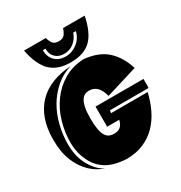

<svg xmlns="http://www.w3.org/2000/svg" viewBox="-214 -1103 1186 1256"><g transform="rotate(-30 379.0 -475.0)"><path d="M734 -359Q734 -352 734 -345Q734 -338 733 -331H442L438 -311H715Q700 -246 673 -190Q646 -134 605.5 -92Q565 -50 509.5 -25.5Q454 -1 381 0Q326 -2 276 -17.5Q226 -33 187 -72Q168 -91 154 -115.5Q140 -140 130.5 -167Q121 -194 116.5 -222Q112 -250 112 -276Q112 -355 134.5 -431Q157 -507 201 -567Q245 -627 309.5 -665Q374 -703 459 -707Q569 -696 630 -640Q691 -584 720 -490L481 -417Q467 -468 443.5 -489.5Q420 -511 387 -511Q369 -511 353.5 -503.5Q338 -496 327 -477Q316 -458 310 -427Q304 -396 304 -350Q304 -300 309.5 -268Q315 -236 326 -217.5Q337 -199 353 -191.5Q369 -184 390 -184Q422 -184 439.5 -200.5Q457 -217 463 -247H372V-399H734ZM129 -73Q80 -118 52 -185.5Q24 -253 24 -350Q24 -436 47.5 -501Q71 -566 115 -611Q159 -656 221.5 -680.5Q284 -705 362 -710Q295 -689 244.5 -645Q194 -601 160 -542.5Q126 -484 109 -414Q92 -344 92 -271Q92 -235 99.5 -198Q107 -161 123.5 -127Q140 -93 164.5 -64.5Q189 -36 224 -17Q170 -36 129 -73ZM608 -950Q585 -834 532 -782Q479 -730 378 -730Q280 -730 226.5 -782Q173 -834 150 -950H314Q324 -917 337.5 -903Q351 -889 380 -889Q407 -889 420.5 -903.5Q434 -918 445 -950ZM258 -891Q258 -840 288 -810Q318 -780 369 -780Q394 -780 416.5 -788.5Q439 -797 457.5 -811.5Q476 -826 489 -846.5Q502 -867 508 -891H488Q474 -851 442.5 -825.5Q411 -800 368 -800Q328 -800 303 -824Q278 -848 278 -885V-891Z"/></g></svg>

Font: J.M. Nexus Grotesque
Style: Regular
Weight: 900
Designer: deFharo
Foundry: deFharo
Version: Version 3.003